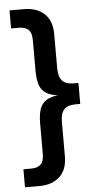

<svg xmlns="http://www.w3.org/2000/svg" viewBox="-61 -789 512 986"><g transform="rotate(-5 195.5 -296.0)"><path d="M27 160V67H67Q100 67 116.5 51Q133 35 133 -2V-161Q133 -204 142.5 -233Q152 -262 177 -278Q202 -294 246 -297V-295Q202 -299 177 -314.5Q152 -330 142.5 -359Q133 -388 133 -431V-590Q133 -627 116.5 -643Q100 -659 67 -659H27V-752H101Q167 -752 206 -716Q245 -680 245 -611V-434Q245 -391 263.5 -370.5Q282 -350 324 -350H347V-242H324Q282 -242 263.5 -222Q245 -202 245 -158V19Q245 88 206 124Q167 160 101 160Z"/></g></svg>

Font: TikTok Sans 24pt SemiBold
Style: Regular
Weight: 600
Version: Version 4.000